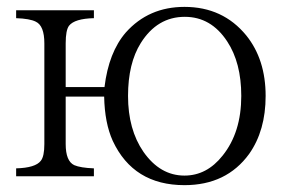

<svg xmlns="http://www.w3.org/2000/svg" viewBox="-20 -522 833 558"><path d="M170.9 -269H283.7Q295.9 -370.1 345.7 -427.7Q412.1 -502 516.1 -502Q627.9 -502 695.8 -418.9Q752 -349.1 752 -243.2Q752 -142.6 704.1 -74.7Q638.2 16.1 516.1 16.1Q367.7 16.1 307.6 -112.8Q284.2 -164.6 282.7 -241.2H170.9V-103.5Q170.9 -53.7 195.8 -42Q213.9 -34.2 252.9 -32.7V-9.8H26.9V-32.7Q83 -34.2 98.6 -54.7Q108.9 -67.4 108.9 -103.5V-396Q108.9 -447.3 84 -459Q66.9 -467.8 26.9 -469.2V-492.2H252.9V-469.2Q196.8 -467.8 180.7 -447.3Q170.9 -434.6 170.9 -396ZM517.1 -473.1Q437 -473.1 389.2 -397Q352.1 -337.9 352.1 -243.2Q352.1 -145.5 397 -80.6Q445.3 -11.7 516.1 -11.7Q581.1 -11.7 627 -69.8Q681.2 -137.2 681.2 -243.2Q681.2 -339.8 640.1 -401.9Q593.3 -473.1 517.1 -473.1Z"/></svg>

Font: I.MingCP
Style: Regular
Weight: 400
Designer: I.Font Project
Version: Version 8.000; Sep 06, 2022